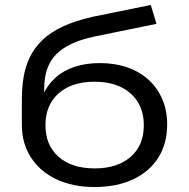

<svg xmlns="http://www.w3.org/2000/svg" viewBox="-20 -744 761 773"><path d="M361 9Q273 9 207.5 -22Q142 -53 105 -109.5Q68 -166 68 -241V-345Q68 -391 75 -433.5Q82 -476 100 -513.5Q118 -551 150.5 -582.5Q183 -614 233.5 -637.5Q284 -661 356 -677L587 -724L610 -648L361 -597Q255 -575 206.5 -525.5Q158 -476 158 -389V-360H152Q171 -402 203 -431Q235 -460 280.5 -475Q326 -490 382 -490Q443 -490 493 -472.5Q543 -455 578.5 -422.5Q614 -390 633.5 -344.5Q653 -299 653 -243Q653 -166 617.5 -109.5Q582 -53 516 -22Q450 9 361 9ZM361 -66Q452 -66 505.5 -112Q559 -158 559 -240Q559 -321 505.5 -368Q452 -415 361 -415Q269 -415 216 -368Q163 -321 163 -240Q163 -159 216 -112.5Q269 -66 361 -66Z"/></svg>

Font: Nunito Sans 10pt Expanded
Style: Regular
Weight: 400
Width: 7
Designer: Vernon Adams
Foundry: Vernon Adams
Version: Version 3.101;gftools[0.9.27]